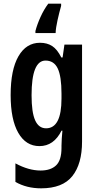

<svg xmlns="http://www.w3.org/2000/svg" viewBox="-20 -786 526 1046"><path d="M313 -754Q303 -719 293.5 -676.5Q284 -634 283 -606H173V-617Q182 -652 200.5 -693Q219 -734 243 -766H313ZM198 -553Q237 -553 264.5 -535Q292 -517 314 -473H321L331 -543H427V-15Q427 107 374 173.5Q321 240 204 240Q125 240 64 205V104Q136 143 201 143Q256 143 285.5 115Q315 87 315 20V8Q315 -9 316.5 -31Q318 -53 320 -74H315Q273 10 195 10Q121 10 79.5 -62.5Q38 -135 38 -268Q38 -406 80.5 -479.5Q123 -553 198 -553ZM228 -456Q152 -456 152 -267Q152 -174 171.5 -130.5Q191 -87 231 -87Q315 -87 315 -249V-276Q315 -370 294.5 -413Q274 -456 228 -456Z"/></svg>

Font: Noto Sans ExtraCondensed SemiBold
Style: Regular
Weight: 600
Width: 2
Designer: Monotype Design Team
Foundry: Monotype Imaging Inc.
Version: Version 2.013; ttfautohint (v1.8.4.7-5d5b)